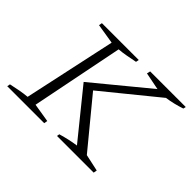

<svg xmlns="http://www.w3.org/2000/svg" viewBox="-114 -705 892 892"><g transform="rotate(45 331.5 -259.0)"><path d="M8 0 11 -15Q38 -21 62.5 -25.5Q87 -30 110 -32L208 -486L109 -502L112 -518H354L351 -503Q320 -497 299 -493Q278 -489 253 -487L162 -32L254 -17L251 0ZM335 0 337 -13Q388 -28 432 -34L245 -265L511 -484L425 -501L429 -518H663L660 -505Q612 -489 568 -483L304 -268L496 -35L579 -17L576 0Z"/></g></svg>

Font: Piazzolla SC ExtraLight
Style: Italic
Weight: 200
Italic angle: -11.3°
Designer: Juan Pablo del Peral
Foundry: Huerta Tipografica
Version: Version 1.330